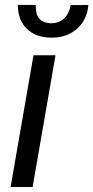

<svg xmlns="http://www.w3.org/2000/svg" viewBox="-20 -750 374 770"><path d="M263.7 -729.5C255.9 -687 229.5 -656.7 184.6 -656.7C184.1 -656.7 183.6 -656.7 183.1 -656.7C143.1 -658.2 123.5 -680.2 123.5 -722.7C123.5 -725.1 123.5 -727.5 123.5 -730L51.8 -730.5C51.8 -729.5 51.8 -728.5 51.8 -727.5C51.8 -689.5 63.5 -658.7 86.9 -635.3C110.8 -611.8 142.6 -599.6 182.6 -599.1C184.6 -599.1 187 -599.1 189 -599.1C228 -599.1 260.7 -610.8 288.1 -633.8C314.9 -657.2 330.6 -689.5 334.5 -730ZM202.6 -528.3H114.3L22.5 0H110.8Z"/></svg>

Font: Roboto
Style: Italic
Weight: 400
Italic angle: -12°
Designer: Google
Version: Version 2.137; 2017